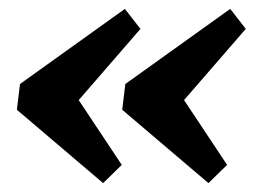

<svg xmlns="http://www.w3.org/2000/svg" viewBox="-20 -440 586 432"><path d="M25 -251 261 -420 296 -375 146 -202 149 -227 254 -69 212 -28 18 -193ZM262 -251 498 -420 533 -375 383 -202 386 -227 491 -69 449 -28 255 -193Z"/></svg>

Font: Rasa
Style: Italic
Weight: 400
Italic angle: -7.10001°
Designer: Anna Giedrys (Yrsa+Rasa design), David Brezina (Yrsa art-direction, Rasa art-direction, design)
Foundry: Rosetta Type Foundry
Version: Version 2.004